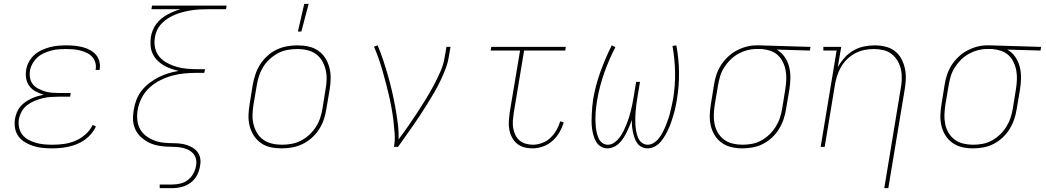

<svg xmlns="http://www.w3.org/2000/svg" viewBox="-20 -764 5440 999"><path d="M251 8Q226 8 201.5 5.5Q177 3 154.5 -4Q132 -11 111.5 -23Q91 -35 77 -53.5Q63 -72 58.5 -96Q54 -120 58 -146Q61 -162 67.5 -178.5Q74 -195 85 -208.5Q96 -222 111 -232.5Q126 -243 141.5 -250.5Q157 -258 174 -263Q191 -268 208 -271Q187 -277 167 -287.5Q147 -298 134 -314.5Q121 -331 116.5 -353.5Q112 -376 116 -399Q119 -421 130 -441.5Q141 -462 158 -477.5Q175 -493 196.5 -503Q218 -513 239 -518.5Q260 -524 282 -526Q304 -528 325 -528Q347 -528 367.5 -526Q388 -524 408.5 -519Q429 -514 447 -504.5Q465 -495 478 -480.5Q491 -466 496.5 -446.5Q502 -427 499 -405L498 -400H477L478 -404Q481 -423 475.5 -440Q470 -457 458.5 -469.5Q447 -482 430.5 -489.5Q414 -497 396.5 -501.5Q379 -506 360.5 -507.5Q342 -509 324 -509Q305 -509 285.5 -507.5Q266 -506 247 -501Q228 -496 209 -487.5Q190 -479 175 -465.5Q160 -452 149.5 -433.5Q139 -415 136 -396Q133 -377 136.5 -358Q140 -339 151.5 -325Q163 -311 179.5 -302.5Q196 -294 214 -288.5Q232 -283 251 -281.5Q270 -280 290 -280H348L345 -261H287Q266 -261 244.5 -259.5Q223 -258 202.5 -253Q182 -248 161 -239.5Q140 -231 122 -217.5Q104 -204 93 -184Q82 -164 78 -143Q75 -121 79.5 -100Q84 -79 96.5 -63Q109 -47 127.5 -37Q146 -27 166.5 -21Q187 -15 209 -13Q231 -11 253 -11Q283 -11 312.5 -15Q342 -19 371 -31Q400 -43 424.5 -64.5Q449 -86 462 -114L479 -106Q470 -86 455 -68Q440 -50 421 -36.5Q402 -23 381 -14.5Q360 -6 338 -1Q316 4 294 6Q272 8 251 8Z M811 215V196H876Q897 196 918.5 191Q940 186 957.5 172.5Q975 159 986 139Q997 119 1000 98Q1004 79 999 61Q994 43 981.5 31Q969 19 951.5 12Q934 5 915.5 2.5Q897 0 878 0Q859 0 840 -1.5Q821 -3 802.5 -6.5Q784 -10 767.5 -16.5Q751 -23 736 -33Q721 -43 708.5 -55.5Q696 -68 687.5 -84Q679 -100 675 -118Q671 -136 672 -155Q673 -174 676 -193Q680 -219 690 -245Q700 -271 717.5 -293Q735 -315 758 -332.5Q781 -350 806 -362.5Q831 -375 857 -383Q883 -391 910 -395Q889 -400 868.5 -407Q848 -414 830 -425Q812 -436 797.5 -451Q783 -466 774 -485.5Q765 -505 763.5 -527Q762 -549 765 -572Q768 -590 775 -607Q782 -624 793 -639Q804 -654 819 -666.5Q834 -679 850.5 -688Q867 -697 884 -704Q901 -711 919 -716H768L771 -735H1159L1156 -716H1062Q1041 -716 1021 -715Q1001 -714 980 -711Q959 -708 938.5 -703Q918 -698 898 -690.5Q878 -683 859 -671.5Q840 -660 824 -644.5Q808 -629 798.5 -609.5Q789 -590 786 -569Q781 -541 787 -514.5Q793 -488 809.5 -468.5Q826 -449 849.5 -436.5Q873 -424 898.5 -416.5Q924 -409 952 -406.5Q980 -404 1008 -404H1047L1043 -385H1004Q972 -385 940 -382Q908 -379 876.5 -370.5Q845 -362 814 -346.5Q783 -331 757.5 -307.5Q732 -284 716.5 -253Q701 -222 696 -190Q692 -165 694.5 -139.5Q697 -114 708.5 -93Q720 -72 739 -57.5Q758 -43 780.5 -34Q803 -25 828.5 -22Q854 -19 879 -19Q898 -19 916.5 -17Q935 -15 952 -9.5Q969 -4 984 5.5Q999 15 1009 29Q1019 43 1022 61Q1025 79 1021 98Q1018 122 1006 146Q994 170 972.5 186Q951 202 926 208.5Q901 215 876 215Z M1446 8Q1416 8 1388 2Q1360 -4 1338 -19.5Q1316 -35 1301 -58Q1286 -81 1279 -108.5Q1272 -136 1273 -165Q1274 -194 1279 -223L1295 -323Q1300 -350 1309 -377Q1318 -404 1333.5 -428.5Q1349 -453 1371 -473Q1393 -493 1419 -505.5Q1445 -518 1472.5 -523Q1500 -528 1527 -528Q1557 -528 1585 -522Q1613 -516 1635.5 -500.5Q1658 -485 1672.5 -462Q1687 -439 1694 -411.5Q1701 -384 1700.5 -355Q1700 -326 1695 -297L1678 -197Q1674 -170 1665 -143Q1656 -116 1640.5 -91.5Q1625 -67 1602.5 -47Q1580 -27 1554 -14.5Q1528 -2 1500.5 3Q1473 8 1446 8ZM1447 -11Q1471 -11 1496.5 -15.5Q1522 -20 1545.5 -32Q1569 -44 1589 -62.5Q1609 -81 1623.5 -103.5Q1638 -126 1646 -150.5Q1654 -175 1658 -200L1674 -300Q1679 -326 1679.5 -352Q1680 -378 1674 -402.5Q1668 -427 1655.5 -448Q1643 -469 1623.5 -483Q1604 -497 1579 -503Q1554 -509 1527 -509Q1503 -509 1477 -504.5Q1451 -500 1428 -488Q1405 -476 1384.5 -457.5Q1364 -439 1350 -416.5Q1336 -394 1328 -369.5Q1320 -345 1316 -320L1299 -220Q1295 -194 1294 -168Q1293 -142 1299 -117.5Q1305 -93 1317.5 -72Q1330 -51 1350 -37Q1370 -23 1395 -17Q1420 -11 1447 -11ZM1530 -600 1563 -744H1586L1548 -600Z M2030 0Q2036 -35 2033.5 -69Q2031 -103 2027 -136.5Q2023 -170 2017 -203Q2011 -236 2003.5 -268.5Q1996 -301 1987.5 -333Q1979 -365 1970 -396.5Q1961 -428 1950 -459.5Q1939 -491 1926 -521L1945 -528Q1961 -490 1974 -450.5Q1987 -411 1998.5 -371Q2010 -331 2019.5 -290Q2029 -249 2036.5 -207.5Q2044 -166 2049.5 -124Q2055 -82 2054 -39Q2079 -72 2103 -106.5Q2127 -141 2149.5 -175.5Q2172 -210 2194 -245.5Q2216 -281 2235.5 -317.5Q2255 -354 2271.5 -391.5Q2288 -429 2294 -468L2303 -520H2324L2315 -468Q2310 -436 2298 -405Q2286 -374 2271.5 -343.5Q2257 -313 2240 -284Q2223 -255 2205 -226Q2187 -197 2168.5 -168.5Q2150 -140 2130 -111.5Q2110 -83 2090.5 -55.5Q2071 -28 2051 0Z M2750 8Q2727 8 2706 2Q2685 -4 2669.5 -17Q2654 -30 2644 -49Q2634 -68 2630 -89.5Q2626 -111 2627.5 -133.5Q2629 -156 2632 -179L2686 -501H2533L2536 -520H2924L2921 -501H2707L2653 -176Q2650 -156 2648.5 -136.5Q2647 -117 2650 -98.5Q2653 -80 2661 -63Q2669 -46 2682.5 -34Q2696 -22 2714.5 -16.5Q2733 -11 2753 -11Q2776 -11 2800.5 -20Q2825 -29 2843.5 -46.5Q2862 -64 2875 -86.5Q2888 -109 2895 -133L2913 -127Q2905 -100 2890.5 -75Q2876 -50 2854 -30.5Q2832 -11 2804.5 -1.5Q2777 8 2750 8Z M3141 8Q3122 8 3106.5 -1.5Q3091 -11 3082 -26Q3073 -41 3068 -59Q3063 -77 3060.5 -95Q3058 -113 3058 -132Q3058 -151 3059 -170Q3060 -189 3061.5 -208Q3063 -227 3066 -246Q3078 -318 3103.5 -389Q3129 -460 3163 -528L3182 -519Q3148 -453 3123.5 -383.5Q3099 -314 3087 -243Q3084 -226 3082 -209Q3080 -192 3079 -175.5Q3078 -159 3078 -142Q3078 -125 3079.5 -108.5Q3081 -92 3084.5 -76Q3088 -60 3094 -45.5Q3100 -31 3113 -21Q3126 -11 3143 -11Q3161 -11 3177 -22.5Q3193 -34 3204.5 -49.5Q3216 -65 3224.5 -82.5Q3233 -100 3240 -117.5Q3247 -135 3252.5 -152.5Q3258 -170 3262.5 -188Q3267 -206 3270.5 -224Q3274 -242 3277 -260L3290 -338H3310L3297 -260Q3294 -242 3291.5 -224Q3289 -206 3287.5 -188Q3286 -170 3285.5 -152Q3285 -134 3286 -116.5Q3287 -99 3290 -82Q3293 -65 3299 -49.5Q3305 -34 3318.5 -22.5Q3332 -11 3350 -11Q3367 -11 3383 -21.5Q3399 -32 3410 -47Q3421 -62 3429.5 -78.5Q3438 -95 3444.5 -111.5Q3451 -128 3457 -145Q3463 -162 3467 -179.5Q3471 -197 3475 -214Q3479 -231 3482 -248Q3494 -319 3492.5 -388.5Q3491 -458 3479 -525L3499 -528Q3512 -460 3513 -389Q3514 -318 3502 -246Q3499 -227 3495 -208Q3491 -189 3485.5 -170.5Q3480 -152 3474 -133.5Q3468 -115 3460 -97Q3452 -79 3442 -61.5Q3432 -44 3419 -28Q3406 -12 3387.5 -2Q3369 8 3350 8Q3334 8 3319.5 1Q3305 -6 3296 -18.5Q3287 -31 3282 -45.5Q3277 -60 3273.5 -76Q3270 -92 3268.5 -108Q3267 -124 3267 -140Q3262 -124 3255.5 -108.5Q3249 -93 3241.5 -77.5Q3234 -62 3224.5 -47Q3215 -32 3202.5 -19.5Q3190 -7 3173.5 0.5Q3157 8 3141 8Z M3842 8Q3813 8 3785.5 1.5Q3758 -5 3736 -20.5Q3714 -36 3699.5 -59Q3685 -82 3678.5 -109Q3672 -136 3673 -165Q3674 -194 3679 -223L3695 -323Q3699 -349 3707.5 -375Q3716 -401 3731 -424.5Q3746 -448 3767 -468Q3788 -488 3812.5 -501Q3837 -514 3863 -521Q3889 -528 3915 -528H3931L4197 -520L4194 -501L4021 -506Q4046 -492 4062.5 -468Q4079 -444 4086 -416Q4093 -388 4092.5 -357.5Q4092 -327 4087 -297L4070 -197Q4066 -170 4057 -143.5Q4048 -117 4033 -92.5Q4018 -68 3996.5 -48Q3975 -28 3949.5 -15Q3924 -2 3896.5 3Q3869 8 3842 8ZM3843 -11Q3867 -11 3892 -15.5Q3917 -20 3940 -32.5Q3963 -45 3982.5 -63.5Q4002 -82 4016 -104.5Q4030 -127 4038 -151Q4046 -175 4050 -200L4066 -300Q4070 -324 4071 -348.5Q4072 -373 4068 -396Q4064 -419 4054 -440Q4044 -461 4027.5 -476.5Q4011 -492 3989 -499.5Q3967 -507 3942 -509H3914Q3891 -509 3867 -502.5Q3843 -496 3820.5 -483.5Q3798 -471 3779.5 -452.5Q3761 -434 3747.5 -412.5Q3734 -391 3727 -367.5Q3720 -344 3716 -320L3699 -220Q3695 -194 3694 -168.5Q3693 -143 3698 -118.5Q3703 -94 3715.5 -73Q3728 -52 3747.5 -37.5Q3767 -23 3792 -17Q3817 -11 3843 -11Z M4581 215 4666 -300Q4671 -325 4672 -351Q4673 -377 4668 -401Q4663 -425 4651 -446Q4639 -467 4620.5 -482Q4602 -497 4577.5 -503Q4553 -509 4527 -509Q4503 -509 4478 -504Q4453 -499 4430 -487Q4407 -475 4388 -456.5Q4369 -438 4356 -415.5Q4343 -393 4335.5 -369Q4328 -345 4324 -321L4271 0H4250L4333 -501H4264V-520H4357L4339 -415Q4354 -441 4374 -463.5Q4394 -486 4420 -501Q4446 -516 4474.5 -522Q4503 -528 4531 -528Q4559 -528 4586.5 -521.5Q4614 -515 4635 -499Q4656 -483 4669 -459.5Q4682 -436 4688 -409Q4694 -382 4693 -353.5Q4692 -325 4687 -297L4602 215Z M5042 8Q5013 8 4985.5 1.5Q4958 -5 4936 -20.5Q4914 -36 4899.5 -59Q4885 -82 4878.5 -109Q4872 -136 4873 -165Q4874 -194 4879 -223L4895 -323Q4899 -349 4907.5 -375Q4916 -401 4931 -424.5Q4946 -448 4967 -468Q4988 -488 5012.5 -501Q5037 -514 5063 -521Q5089 -528 5115 -528H5131L5397 -520L5394 -501L5221 -506Q5246 -492 5262.5 -468Q5279 -444 5286 -416Q5293 -388 5292.5 -357.5Q5292 -327 5287 -297L5270 -197Q5266 -170 5257 -143.5Q5248 -117 5233 -92.5Q5218 -68 5196.5 -48Q5175 -28 5149.5 -15Q5124 -2 5096.5 3Q5069 8 5042 8ZM5043 -11Q5067 -11 5092 -15.5Q5117 -20 5140 -32.5Q5163 -45 5182.5 -63.5Q5202 -82 5216 -104.5Q5230 -127 5238 -151Q5246 -175 5250 -200L5266 -300Q5270 -324 5271 -348.5Q5272 -373 5268 -396Q5264 -419 5254 -440Q5244 -461 5227.5 -476.5Q5211 -492 5189 -499.5Q5167 -507 5142 -509H5114Q5091 -509 5067 -502.5Q5043 -496 5020.5 -483.5Q4998 -471 4979.5 -452.5Q4961 -434 4947.5 -412.5Q4934 -391 4927 -367.5Q4920 -344 4916 -320L4899 -220Q4895 -194 4894 -168.5Q4893 -143 4898 -118.5Q4903 -94 4915.5 -73Q4928 -52 4947.5 -37.5Q4967 -23 4992 -17Q5017 -11 5043 -11Z"/></svg>

Font: Iosevka HT Thin Extended
Style: Italic
Weight: 100
Width: 7
Italic angle: -9°
Monospace: yes
Designer: Belleve Invis
Foundry: Belleve Invis
Version: Version 32.3.0; ttfautohint (v1.8.4)